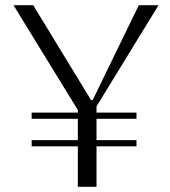

<svg xmlns="http://www.w3.org/2000/svg" viewBox="-20 -720 657 740"><path d="M102 -156V-180H280V-262H102V-286H280V-296L32 -700H108L331 -334H337L515 -700H591L352 -310V-286H506V-262H352V-180H506V-156H352V0H280V-156Z"/></svg>

Font: Aboreto
Style: Regular
Weight: 400
Designer: Dominik Jáger
Foundry: Dominik Jáger
Version: Version 1.001; ttfautohint (v1.8.4.7-5d5b)